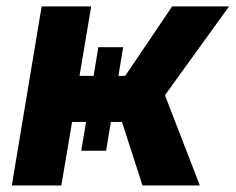

<svg xmlns="http://www.w3.org/2000/svg" viewBox="-20 -565 718 585"><path d="M16 0 106.9 -545.5H257.8L222.3 -333.8H265.3L279.5 -421.2H355.1L340.9 -333.8H361.5L504.6 -545.5H677.9L482.6 -274.9L588.8 0H414.1L351.6 -193.5H317.8L303.3 -105.8H227.6L242.2 -193.5H199.6L166.9 0Z"/></svg>

Font: Inter UI
Style: Bold Italic
Weight: 700
Italic angle: 9.39999°
Designer: Rasmus Andersson
Foundry: rsms
Version: 3.2;8d6f07862